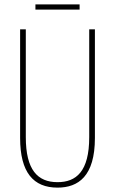

<svg xmlns="http://www.w3.org/2000/svg" viewBox="-20 -848 526 878"><path d="M344 -828H142V-804H344ZM414 -217V-714H388V-221C388 -63 328 -15 243 -15C152 -15 98 -71 98 -221V-714H72V-217C72 -59 133 10 243 10C338 10 414 -42 414 -217Z"/></svg>

Font: Noto Sans Ethiopic ExtraCondensed Thin
Style: Regular
Weight: 100
Width: 2
Designer: Monotype Design Team
Foundry: Monotype Imaging Inc.
Version: Version 2.102